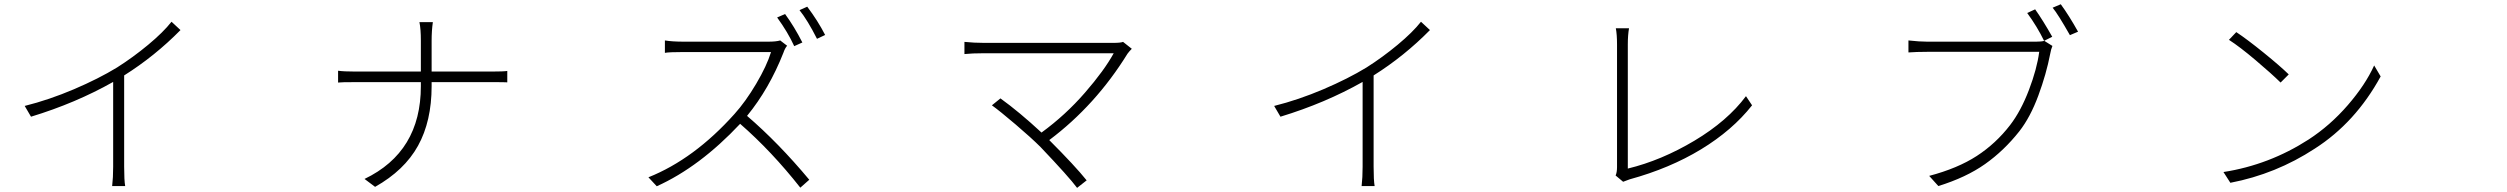

<svg xmlns="http://www.w3.org/2000/svg" viewBox="-20 -870 12040 922"><path d="M803.7 -765.6 846.7 -725.6Q723.6 -600.6 576.2 -507.8V-69.3Q576.2 -3.9 581.1 23.4H518.6Q523.4 -17.6 523.4 -69.3V-476.6Q343.8 -375 128.9 -309.6L98.6 -361.3Q215.8 -390.6 335 -441.4Q454.1 -492.2 542 -545.9Q619.1 -594.7 691.4 -654.8Q763.7 -714.8 803.7 -765.6Z M2052.7 -526.4H2342.8Q2398.4 -526.4 2416 -529.3V-474.6Q2404.3 -475.6 2341.8 -475.6H2052.7V-456.1Q2052.7 -288.1 1987.3 -169.9Q1921.9 -51.8 1781.2 27.3L1730.5 -10.7Q2001 -140.6 2001 -456.1V-475.6H1686.5Q1617.2 -475.6 1603.5 -473.6V-530.3Q1630.9 -526.4 1684.6 -526.4H2001V-674.8Q2001 -731.4 1994.1 -763.7H2058.6Q2052.7 -722.7 2052.7 -674.8Z M3833 -666 3793.9 -648.4Q3763.7 -714.8 3711.9 -786.1L3750 -802.7Q3794.9 -741.2 3833 -666ZM3726.6 -675.8 3759.8 -650.4Q3749 -637.7 3742.2 -617.2Q3673.8 -443.4 3567.4 -313.5Q3717.8 -184.6 3866.2 -6.8L3823.2 31.2Q3685.5 -143.6 3534.2 -275.4Q3339.8 -68.4 3133.8 24.4L3093.8 -18.6Q3313.5 -106.4 3506.8 -322.3Q3560.5 -381.8 3611.3 -467.8Q3662.1 -553.7 3682.6 -620.1H3263.7Q3192.4 -620.1 3172.9 -616.2V-675.8Q3208 -669.9 3263.7 -669.9H3668.9Q3707 -669.9 3726.6 -675.8ZM3819.3 -821.3 3856.4 -837.9Q3907.2 -770.5 3942.4 -702.1L3903.3 -683.6Q3858.4 -772.5 3819.3 -821.3Z M5373 -668.9 5415 -635.7Q5402.3 -623 5394.5 -612.3Q5241.2 -364.3 5018.6 -197.3Q5142.6 -73.2 5198.2 -3.9L5152.3 32.2Q5113.3 -20.5 4976.6 -164.1Q4932.6 -208 4856.9 -272.5Q4781.2 -336.9 4743.2 -364.3L4784.2 -397.5Q4874 -333 4981.4 -233.4Q5096.7 -317.4 5189.9 -424.8Q5283.2 -532.2 5328.1 -614.3H4705.1Q4648.4 -614.3 4611.3 -610.4V-668.9Q4658.2 -664.1 4705.1 -664.1H5326.2Q5361.3 -664.1 5373 -668.9Z M6803.7 -765.6 6846.7 -725.6Q6723.6 -600.6 6576.2 -507.8V-69.3Q6576.2 -3.9 6581.1 23.4H6518.6Q6523.4 -17.6 6523.4 -69.3V-476.6Q6343.8 -375 6128.9 -309.6L6098.6 -361.3Q6215.8 -390.6 6335 -441.4Q6454.1 -492.2 6542 -545.9Q6619.1 -594.7 6691.4 -654.8Q6763.7 -714.8 6803.7 -765.6Z M7774.4 2.9 7738.3 -27.3Q7745.1 -42 7745.1 -67.4V-656.2Q7745.1 -705.1 7739.3 -734.4H7802.7Q7796.9 -701.2 7796.9 -657.2V-60.5Q7958 -99.6 8116.7 -194.3Q8275.4 -289.1 8364.3 -408.2L8393.6 -364.3Q8298.8 -244.1 8148.4 -152.8Q7998 -61.5 7805.7 -8.8Q7780.3 0 7774.4 2.9Z M9796.9 -673.8 9835.9 -649.4Q9829.1 -633.8 9825.2 -611.3Q9806.6 -514.6 9768.1 -410.6Q9729.5 -306.6 9676.8 -239.3Q9603.5 -146.5 9512.2 -82Q9420.9 -17.6 9288.1 23.4L9244.1 -25.4Q9380.9 -61.5 9472.7 -121.1Q9564.5 -180.7 9632.8 -269.5Q9684.6 -336.9 9723.1 -438Q9761.7 -539.1 9772.5 -621.1H9233.4Q9183.6 -621.1 9144.5 -618.2V-675.8Q9197.3 -669.9 9234.4 -669.9H9757.8Q9783.2 -669.9 9796.9 -673.8ZM9836.9 -833 9876 -849.6Q9916 -794.9 9959 -717.8L9919.9 -701.2Q9862.3 -802.7 9836.9 -833ZM9714.8 -807.6 9752.9 -825.2Q9791 -771.5 9835 -693.4L9795.9 -673.8Q9762.7 -742.2 9714.8 -807.6Z M10718.8 -715.8Q10770.5 -681.6 10850.1 -617.2Q10929.7 -552.7 10970.7 -512.7L10931.6 -473.6Q10887.7 -516.6 10811.5 -581.1Q10735.4 -645.5 10683.6 -678.7ZM10657.2 -43.9Q10877 -78.1 11066.4 -200.2Q11169.9 -267.6 11254.4 -365.2Q11338.9 -462.9 11380.9 -555.7L11412.1 -502.9Q11291 -281.2 11095.7 -156.2Q10909.2 -34.2 10690.4 7.8Z"/></svg>

Font: Bpmf Zihi Sans Light
Style: Light
Weight: 300
Foundry: But Ko
Version: Version 1.320